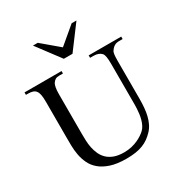

<svg xmlns="http://www.w3.org/2000/svg" viewBox="-205 -1036 1133 1200"><g transform="rotate(-30 361.5 -436.5)"><path d="M687 -644.5Q666.5 -644.5 652.6 -636.2Q638.7 -627.9 627.4 -610.8Q621.6 -604 619.4 -586.9Q617.2 -569.8 617.2 -542V-272.5Q617.2 -238.3 614.7 -207.3Q612.3 -176.3 605.7 -149.2Q599.1 -122.1 587.9 -99.1Q576.7 -76.2 559.1 -57.6Q541 -38.6 521.5 -24.9Q502 -11.2 478.5 -2.2Q455.1 6.8 426.3 11.2Q397.5 15.6 360.8 15.6Q293 15.6 247.3 0.5Q201.7 -14.6 172.9 -39.3Q144 -64 129.2 -95.7Q114.3 -127.4 108.2 -160.9Q102.1 -194.3 101.6 -227.1Q101.1 -259.8 101.1 -285.6V-545.4Q101.1 -576.2 97.2 -595.9Q93.3 -615.7 84.5 -625.5Q76.7 -635.7 63.2 -640.1Q49.8 -644.5 29.8 -644.5H14.6V-662.1H281.7V-644.5H256.8Q236.8 -644.5 226.6 -638.2Q216.3 -631.8 207.5 -618.7Q202.1 -608.9 198.7 -591.1Q195.3 -573.2 195.3 -545.4V-256.3Q195.3 -234.9 196.3 -209.2Q197.3 -183.6 202.4 -158.2Q207.5 -132.8 218.3 -108.9Q229 -85 248 -66.4Q267.1 -47.9 296.4 -36.9Q325.7 -25.9 367.7 -25.9Q397.5 -25.9 422.6 -32Q447.8 -38.1 467.8 -47.4Q487.8 -56.6 502.7 -66.9Q517.6 -77.1 526.4 -85.4Q539.1 -97.2 547.4 -113.5Q555.7 -129.9 560.8 -148.2Q565.9 -166.5 568.4 -185.5Q570.8 -204.6 571.8 -221.9Q572.8 -239.3 572.8 -253.4V-545.4Q572.8 -576.2 569.6 -595.7Q566.4 -615.2 559.1 -623.5Q539.6 -644.5 502.4 -644.5H477.5V-662.1H712.4V-644.5ZM395 -721.2H332.5L206.5 -889.2H241.2L363.3 -786.1L485.8 -889.2H520.5Z"/></g></svg>

Font: Doulos SIL Afr
Style: Regular
Weight: 400
Designer: Walt Agee, Victor Gaultney, Peter Martin, Debbi Hosken, Becca Hirsbrunner
Foundry: SIL International
Version: Version 5.000